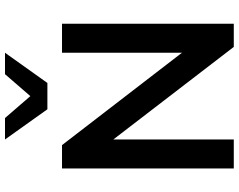

<svg xmlns="http://www.w3.org/2000/svg" viewBox="-116 -864 979 788"><g transform="rotate(-90 374.0 -469.5)"><path d="M77 0V-705H173L578 -179H552V-705H671V0H576L171 -527H196V0ZM320 -765 196 -939H284L374 -835L464 -939H552L428 -765Z"/></g></svg>

Font: Nunito Sans 12pt ExtraLight 12pt
Style: Bold
Weight: 700
Version: Version 3.101;gftools[0.9.27]